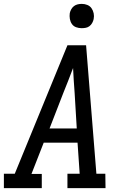

<svg xmlns="http://www.w3.org/2000/svg" viewBox="-30 -968 650 988"><path d="M-10 0V-74H46L317 -735H413L466 -74H512L513 0H317V-74H380L369 -234H195L132 -73H185V0ZM225 -307H365L354 -490Q351 -522 349.5 -554Q348 -586 346 -618Q334 -586 321.5 -554Q309 -522 296 -490ZM390 -823Q375 -823 361.5 -828Q348 -833 340 -844.5Q332 -856 329.5 -870.5Q327 -885 329 -900Q331 -910 336.5 -920Q342 -930 350.5 -936.5Q359 -943 369.5 -945.5Q380 -948 391 -948Q406 -948 419.5 -942.5Q433 -937 441 -925.5Q449 -914 452 -899.5Q455 -885 452 -870Q450 -860 444.5 -850Q439 -840 430.5 -833.5Q422 -827 411.5 -825Q401 -823 390 -823Z"/></svg>

Font: Iosevka Etoile
Style: Italic
Weight: 400
Italic angle: -9°
Designer: Belleve Invis
Foundry: Belleve Invis
Version: Version 22.1.2; ttfautohint (v1.8.4)